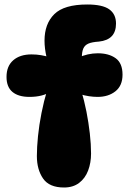

<svg xmlns="http://www.w3.org/2000/svg" viewBox="-20 -824 574 854"><path d="M198 -570H187Q178 -609 178 -643Q178 -718 221.5 -761Q265 -804 368 -804Q436 -804 466 -782.5Q496 -761 496 -719Q496 -647 420 -639Q389 -637 373 -630Q357 -623 350.5 -608Q344 -593 344 -566L331 -568Q348 -577 370.5 -582Q393 -587 415 -587Q464 -587 494.5 -565Q525 -543 525 -492Q525 -443 493.5 -418Q462 -393 414 -393Q396 -393 376 -396Q356 -399 337 -405L342 -417Q355 -376 364.5 -327.5Q374 -279 379.5 -230.5Q385 -182 385 -141Q385 -100 372 -65.5Q359 -31 332 -10.5Q305 10 265 10Q199 10 171.5 -30Q144 -70 144 -130Q144 -169 149 -218.5Q154 -268 164.5 -321Q175 -374 190 -424L208 -418Q171 -393 111 -393Q62 -393 35.5 -415Q9 -437 9 -482Q9 -530 39 -556Q69 -582 120 -582Q143 -582 163 -578.5Q183 -575 198 -570Z"/></svg>

Font: DynaPuff SemiBold
Style: Regular
Weight: 600
Designer: Toshi Omagari, Jennifer Daniel
Foundry: Google Fonts
Version: Version 2.000